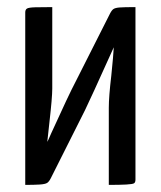

<svg xmlns="http://www.w3.org/2000/svg" viewBox="-20 -520 452 540"><path d="M361 -500V-15Q361 -7 357 -4.5Q353 -2 335 -1Q317 0 286 0V-217Q286 -248 293 -307Q299 -366 300 -387Q231 -234 219 -210L123 -19Q118 -9 112.5 -5.5Q107 -2 91.5 -1Q76 0 51 0V-485Q51 -493 56 -496Q61 -499 79.5 -499.5Q98 -500 127 -500V-271Q127 -246 119 -176L113 -121Q115 -124 124 -145Q174 -255 192 -289L289 -481Q294 -491 299 -494.5Q304 -498 316.5 -499Q329 -500 361 -500Z"/></svg>

Font: Yanone Kaffeesatz
Style: Regular
Weight: 400
Designer: Yanone (Cyrillic: Daniel Pouzeot & Huerta Tipografica)
Foundry: Yanone
Version: Version 1.100;PS 001.100;hotconv 1.0.70;makeotf.lib2.5.58329